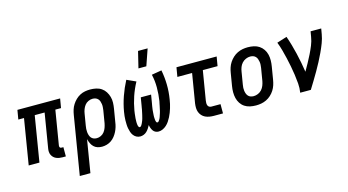

<svg xmlns="http://www.w3.org/2000/svg" viewBox="-99 -1152 3198 1763"><g transform="rotate(-15 1500.0 -270.5)"><path d="M365 8Q349 8 334 5.5Q319 3 305 -3Q291 -9 280.5 -19.5Q270 -30 263.5 -43.5Q257 -57 256 -73Q255 -89 258 -105L312 -432H218L147 0H45L116 -432H62L77 -520H483L468 -432H414L360 -105Q359 -100 360 -95Q361 -90 363.5 -86.5Q366 -83 370.5 -81.5Q375 -80 380 -80H396V8Z M473 215 565 -341Q569 -366 576.5 -390Q584 -414 598 -436Q612 -458 631 -476.5Q650 -495 673 -507Q696 -519 720.5 -523.5Q745 -528 769 -528Q798 -528 826 -522Q854 -516 876.5 -500.5Q899 -485 913.5 -462Q928 -439 935.5 -412.5Q943 -386 942 -357Q941 -328 936 -299L916 -179Q913 -156 906.5 -134Q900 -112 889.5 -91Q879 -70 864 -51Q849 -32 829.5 -18.5Q810 -5 787 1.5Q764 8 742 8Q719 8 698.5 1.5Q678 -5 663 -20Q648 -35 639 -54.5Q630 -74 625 -95L574 215ZM715 -80Q735 -80 754.5 -89.5Q774 -99 787 -116Q800 -133 807 -153Q814 -173 818 -193L838 -313Q840 -328 841 -342.5Q842 -357 840 -371Q838 -385 833.5 -398Q829 -411 819.5 -421Q810 -431 797 -435.5Q784 -440 769 -440Q749 -440 728.5 -430.5Q708 -421 695 -404Q682 -387 674.5 -367Q667 -347 664 -327L646 -219Q643 -203 642 -187.5Q641 -172 642.5 -157Q644 -142 648.5 -127.5Q653 -113 662 -102Q671 -91 685 -85.5Q699 -80 715 -80Z M1279 8Q1263 8 1249.5 1.5Q1236 -5 1227.5 -17Q1219 -29 1213.5 -43.5Q1208 -58 1206 -73Q1198 -58 1188.5 -43.5Q1179 -29 1166.5 -17Q1154 -5 1137.5 1.5Q1121 8 1105 8Q1085 8 1068.5 -1Q1052 -10 1041 -24.5Q1030 -39 1024 -57Q1018 -75 1014.5 -93.5Q1011 -112 1010.5 -131.5Q1010 -151 1010 -170.5Q1010 -190 1012.5 -210Q1015 -230 1018 -250Q1030 -321 1054.5 -391Q1079 -461 1114 -528L1200 -489Q1167 -428 1145.5 -364.5Q1124 -301 1113 -236Q1112 -229 1111 -222Q1110 -215 1109 -208Q1108 -201 1107.5 -193.5Q1107 -186 1106 -179Q1105 -172 1104.5 -165Q1104 -158 1104 -151Q1104 -144 1103.5 -137Q1103 -130 1103.5 -123Q1104 -116 1104.5 -109Q1105 -102 1106.5 -95.5Q1108 -89 1111.5 -82.5Q1115 -76 1122 -76Q1130 -76 1136 -84Q1142 -92 1145.5 -99.5Q1149 -107 1152.5 -115Q1156 -123 1159 -131Q1162 -139 1164 -147Q1166 -155 1168 -163Q1170 -171 1172 -179Q1174 -187 1175.5 -195Q1177 -203 1179 -211.5Q1181 -220 1182.5 -228Q1184 -236 1185 -244Q1186 -252 1188 -260L1201 -338H1299L1286 -260Q1285 -253 1283.5 -246Q1282 -239 1281 -232Q1280 -225 1279 -218Q1278 -211 1277 -204.5Q1276 -198 1275.5 -191Q1275 -184 1274.5 -177Q1274 -170 1273.5 -163Q1273 -156 1272.5 -149Q1272 -142 1272 -135.5Q1272 -129 1272.5 -122Q1273 -115 1273.5 -108.5Q1274 -102 1275 -95.5Q1276 -89 1279.5 -82.5Q1283 -76 1290 -76Q1297 -76 1302 -82.5Q1307 -89 1311 -95.5Q1315 -102 1318 -108.5Q1321 -115 1323 -122Q1325 -129 1327.5 -136Q1330 -143 1332 -149.5Q1334 -156 1336 -163Q1338 -170 1339.5 -177Q1341 -184 1342.5 -191Q1344 -198 1345.5 -205Q1347 -212 1348.5 -218.5Q1350 -225 1351 -232Q1352 -239 1354 -246Q1356 -253 1357 -260Q1367 -324 1367 -388Q1367 -452 1353 -512L1448 -528Q1461 -461 1462.5 -391Q1464 -321 1452 -250Q1449 -230 1444.5 -210Q1440 -190 1434 -170.5Q1428 -151 1420.5 -131.5Q1413 -112 1403.5 -93.5Q1394 -75 1382 -57Q1370 -39 1354 -24.5Q1338 -10 1318.5 -1Q1299 8 1279 8ZM1249 -600 1287 -756H1378L1324 -600Z M1805 0Q1784 0 1763.5 -3.5Q1743 -7 1725 -15.5Q1707 -24 1693.5 -39Q1680 -54 1673 -72.5Q1666 -91 1665.5 -112Q1665 -133 1668 -155L1714 -432H1574L1589 -520H1971L1956 -432H1816L1770 -155Q1768 -143 1768 -131.5Q1768 -120 1771.5 -110Q1775 -100 1784 -94Q1793 -88 1805 -88H1892V0Z M2205 8Q2176 8 2148 2Q2120 -4 2097.5 -19Q2075 -34 2060 -57Q2045 -80 2038.5 -107Q2032 -134 2032 -163Q2032 -192 2037 -221L2057 -341Q2061 -366 2069 -390.5Q2077 -415 2091.5 -437Q2106 -459 2126 -477.5Q2146 -496 2170 -507.5Q2194 -519 2218.5 -523.5Q2243 -528 2268 -528Q2297 -528 2325 -522Q2353 -516 2375.5 -501Q2398 -486 2413.5 -463Q2429 -440 2435.5 -413Q2442 -386 2441.5 -357Q2441 -328 2436 -299L2416 -179Q2412 -154 2404 -129.5Q2396 -105 2382 -83Q2368 -61 2348 -42.5Q2328 -24 2304 -12.5Q2280 -1 2255 3.5Q2230 8 2205 8ZM2206 -80Q2227 -80 2248 -89Q2269 -98 2283.5 -114.5Q2298 -131 2306 -151.5Q2314 -172 2318 -193L2338 -313Q2340 -328 2341 -342.5Q2342 -357 2339.5 -371Q2337 -385 2332.5 -398Q2328 -411 2318.5 -421Q2309 -431 2295.5 -435.5Q2282 -440 2268 -440Q2247 -440 2226 -431Q2205 -422 2190 -405.5Q2175 -389 2167 -368.5Q2159 -348 2156 -327L2136 -207Q2133 -192 2132.5 -177.5Q2132 -163 2134 -149Q2136 -135 2141 -122Q2146 -109 2155 -99Q2164 -89 2178 -84.5Q2192 -80 2206 -80Z M2626 0Q2633 -44 2629.5 -87Q2626 -130 2620 -172Q2614 -214 2606 -255.5Q2598 -297 2588.5 -338Q2579 -379 2568 -419Q2557 -459 2542 -498L2637 -528Q2652 -486 2664.5 -442Q2677 -398 2687.5 -354Q2698 -310 2706.5 -265Q2715 -220 2722 -174Q2742 -209 2762 -245Q2782 -281 2800 -317.5Q2818 -354 2833.5 -392Q2849 -430 2855 -468L2864 -520H2965L2956 -468Q2949 -427 2933.5 -386.5Q2918 -346 2899.5 -306.5Q2881 -267 2860.5 -228Q2840 -189 2818 -151Q2796 -113 2773 -75Q2750 -37 2727 0Z"/></g></svg>

Font: Iosevka Curly Slab Semibold
Style: Italic
Weight: 600
Italic angle: -9°
Monospace: yes
Designer: Belleve Invis
Foundry: Belleve Invis
Version: Version 22.1.2; ttfautohint (v1.8.4)